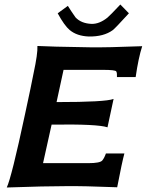

<svg xmlns="http://www.w3.org/2000/svg" viewBox="-20 -831 651 852"><path d="M514 -811 552 -772Q490 -704 480 -697Q440 -668 374 -669Q321 -671 289 -698Q266 -717 236 -772L281 -805Q286 -797 297.5 -779.5Q309 -762 315 -754Q340 -727 386 -725Q421 -724 457 -753Q468 -762 514 -811ZM611 -626Q594 -573 582 -489H499Q500 -507 496 -514Q492 -521 437 -521H262L231 -378Q448 -378 484 -392L457 -266Q413 -281 209 -278L171 -107H372Q424 -107 434 -119Q443 -130 450 -150H532Q522 -114 500 0Q346 -6 275 -5Q182 -5 10 1Q31 -43 91 -324Q120 -458 129 -506Q148 -594 146 -627Q194 -624 383 -621Q454 -620 611 -626Z"/></svg>

Font: GFS Neohellenic Rg
Style: Bold Italic
Weight: 700
Italic angle: -12°
Designer: Designed by Takis Katsoulidis and George D. Matthiopoulos.
Foundry: Designed by Takis Katsoulidis and George D. Matthiopoulos.
Version: Version 1.0